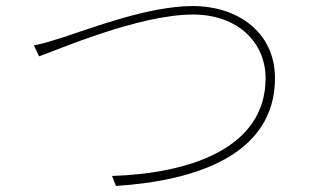

<svg xmlns="http://www.w3.org/2000/svg" viewBox="-20 -646 1040 634"><path d="M92 -496 109 -460C163 -478 436 -598 617 -598C767 -598 857 -504 857 -388C857 -154 602 -73 350 -65L363 -32C627 -49 888 -135 888 -388C888 -538 767 -626 616 -626C471 -626 282 -553 189 -523C150 -511 128 -503 92 -496Z"/></svg>

Font: Harano Aji Gothic TW ExtraLight
Style: Regular
Weight: 250
Foundry: Masamichi Hosoda
Version: HaranoAjiGothicTW-ExtraLight version 20230610;ttx 4.39.4